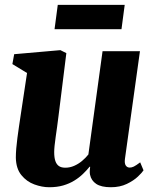

<svg xmlns="http://www.w3.org/2000/svg" viewBox="-20 -776 652 806"><path d="M186.5 10Q156.5 10 124.2 -1.8Q92 -13.5 69.8 -40.8Q47.5 -68 46.5 -114Q46.5 -131.5 48.2 -152.5Q50 -173.5 53 -196.5Q56 -219.5 59.5 -243.5Q63 -267.5 66.5 -290.5L93.5 -469.5L32 -507L39.5 -548.5L233.5 -565.5L258.5 -553L225.5 -288Q223 -266.5 219.8 -244.2Q216.5 -222 213.8 -201.8Q211 -181.5 209.2 -165Q207.5 -148.5 207.5 -137.5Q207.5 -114 212.5 -99.8Q217.5 -85.5 227.5 -78.8Q237.5 -72 254 -72Q273.5 -72 291.2 -79.8Q309 -87.5 324.2 -100.2Q339.5 -113 351 -127.5L410.5 -561H567.5L504.5 -109Q502 -90 508 -81.2Q514 -72.5 524.5 -72.5Q533 -72.5 541.8 -76.8Q550.5 -81 568.5 -94.5L582.5 -61Q577 -52 559.2 -35Q541.5 -18 512.5 -4Q483.5 10 445.5 10Q405 10 384 -4Q363 -18 358 -42.5Q357.5 -45.5 357 -49.5Q356.5 -53.5 356.8 -57.8Q357 -62 357.5 -66.8Q358 -71.5 358.5 -75.5L356.5 -76.5Q344 -61 328.2 -45.8Q312.5 -30.5 291.8 -17.8Q271 -5 245.2 2.5Q219.5 10 186.5 10ZM222.5 -755.5H503.5L490 -653.5H209Z"/></svg>

Font: Merriweather 24pt Black
Style: Italic
Weight: 900
Italic angle: -7.8°
Designer: Eben Sorkin
Foundry: Eben Sorkin
Version: Version 2.101